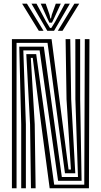

<svg xmlns="http://www.w3.org/2000/svg" viewBox="-20 -1010 544 1030"><path d="M43.9 0V-800H256.7L299 -475.7L347.8 -100.6H360.5L336.9 -477L331.9 -800H356.9L361.9 -477L383.9 -80.5H328.5L235 -779.9H68.8V0ZM93.8 0V-343.1L83.3 -759.8H215.1L311.7 -60.4H398.3L384.4 -477L384.2 -800H410L410.1 -477L417.7 -40.2H291.6L192.5 -739.6H105.1L118.8 -343.1V0ZM146.1 0 141.3 -343.1 121.1 -719.5H174.2L270.6 -19.5H432.1L435 -800H459.9L457.1 0H246.5L200.8 -343.9L155.7 -699.4H145.3L166.3 -343.1L171.1 0ZM98.6 -990.3H124.5L213.4 -844.8H188.2ZM148.9 -990.3H175.7L227.3 -894.4L248.4 -860H255.3L276.4 -894.2L328 -990.3H354.8L270 -844.8H233.7ZM198.4 -990.3H225.2L245.9 -930.8L250 -911.4H253.6L257.9 -930.8L279.3 -990.3H306.1L272.3 -916.8L258.7 -888.3H245L231.5 -916.8ZM379.1 -990.3H405.1L315.4 -844.8H290.3Z"/></svg>

Font: Big Shoulders Inline Thin
Style: Regular
Weight: 100
Designer: Patric King
Foundry: XO Type Co
Version: Version 2.002